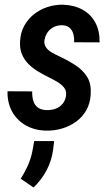

<svg xmlns="http://www.w3.org/2000/svg" viewBox="-20 -559 481 836"><path d="M267.6 -142.1Q270.5 -164.1 258.1 -178.7Q245.6 -193.4 227.3 -203.9Q209 -214.4 192.9 -222.2Q167 -234.9 143.8 -249Q120.6 -263.2 102.8 -281.5Q85 -299.8 75.2 -323.7Q65.4 -347.7 67.4 -379.4Q69.3 -416.5 85.2 -446Q101.1 -475.6 127 -496.3Q152.8 -517.1 185.8 -528.1Q218.8 -539.1 253.9 -538.6Q302.7 -537.1 339.4 -516.8Q376 -496.6 395.3 -460.2Q414.6 -423.8 413.6 -374.5L302.7 -375Q303.7 -394 299.3 -410.9Q294.9 -427.7 282.5 -438.5Q270 -449.2 248 -449.2Q228.5 -448.7 212.9 -440.7Q197.3 -432.6 187 -418Q176.8 -403.3 173.8 -384.3Q171.4 -369.1 177.5 -357.7Q183.6 -346.2 194.8 -337.6Q206.1 -329.1 219.5 -322.8Q232.9 -316.4 243.7 -311Q279.8 -293.9 310.8 -273.4Q341.8 -252.9 359.9 -223.4Q377.9 -193.8 375 -148.9Q373 -109.9 356.2 -79.8Q339.4 -49.8 312 -29.8Q284.7 -9.8 250.5 0.5Q216.3 10.7 179.7 9.8Q129.9 8.3 91.8 -13.4Q53.7 -35.2 32.7 -73.2Q11.7 -111.3 12.7 -161.6L120.1 -161.1Q119.6 -137.7 125.2 -119.1Q130.9 -100.6 145.8 -90.1Q160.6 -79.6 186 -79.6Q206.5 -79.6 223.9 -86.4Q241.2 -93.3 252.7 -107.2Q264.2 -121.1 267.6 -142.1ZM215.8 55.2 211.4 91.3Q205.6 138.7 183.3 181.4Q161.1 224.1 126 257.3L70.3 219.2Q88.9 189.9 102.1 159.9Q115.2 129.9 121.6 96.2L128.9 55.2Z"/></svg>

Font: Roboto Condensed Medium
Style: Italic
Weight: 500
Italic angle: -12°
Designer: Christian Robertson
Foundry: Google
Version: Version 3.0; 2020